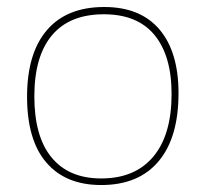

<svg xmlns="http://www.w3.org/2000/svg" viewBox="-20 -530 593 554"><path d="M272 3.9Q168.9 3.9 113.3 -61.5Q58.1 -126 58.1 -251Q58.1 -376 115.2 -442.9Q172.4 -509.8 280.8 -509.8Q384.8 -509.8 439.9 -445.3Q495.1 -380.4 495.1 -261.2Q495.1 -132.8 437.5 -64.5Q379.9 3.9 272 3.9ZM279.8 -488.8Q181.2 -488.8 130.4 -428.7Q79.1 -368.2 79.1 -252Q79.1 -136.2 128.4 -76.2Q178.2 -15.1 272 -15.1Q369.6 -15.1 422.4 -78.1Q475.1 -141.1 475.1 -258.8Q475.1 -370.1 424.8 -430.2Q375.5 -488.8 279.8 -488.8Z"/></svg>

Font: Datalegreya
Style: Thin
Weight: 250
Designer: Figs Lab
Foundry: Figs Lab
Version: Version 1.002;PS 001.002;hotconv 1.0.70;makeotf.lib2.5.58329